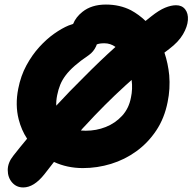

<svg xmlns="http://www.w3.org/2000/svg" viewBox="-20 -728 845 843"><path d="M82 95Q52 95 33 73Q14 51 14 18.5Q14 -14 39 -45Q68 -82 99 -119Q74 -157 62 -204Q46 -267 60 -338Q71 -395 96 -441Q121 -487 153 -522Q185 -557 218.5 -580.5Q252 -604 281 -616Q292 -620 301 -623Q313 -653 342 -676Q382 -708 445 -708Q506 -708 555 -683Q590 -664 619 -636Q632 -646 644 -656Q678 -683 704.5 -694Q731 -705 753 -705Q779 -705 793 -687Q807 -669 805 -640Q803 -611 783.5 -577.5Q764 -544 723 -513Q712 -505 702 -497Q718 -449 723 -398Q728 -338 716 -280Q702 -209 666 -155Q630 -101 579 -64Q528 -27 467.5 -8.5Q407 10 344 10Q275 10 217 -17Q196 10 175 37Q129 95 82 95ZM558 -377Q544 -365 530 -352Q439 -269 352 -174Q343 -165 335 -155Q345 -154 356 -154Q403 -154 444.5 -170.5Q486 -187 516 -219.5Q546 -252 555 -300Q563 -337 558 -377ZM227 -264Q286 -328 347 -388Q418 -460 487 -522Q465 -538 438 -538Q417 -538 405 -533Q403 -529 402 -525Q391 -501 370 -486Q333 -461 308.5 -439.5Q284 -418 268.5 -397.5Q253 -377 244.5 -356Q236 -335 231 -310Q226 -285 227 -264Z"/></svg>

Font: Shantell Sans Light ExtraBold
Style: Italic
Weight: 800
Italic angle: -11°
Version: Version 1.008;[ac192a2d6]